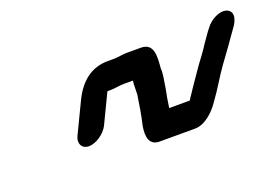

<svg xmlns="http://www.w3.org/2000/svg" viewBox="-58 -584 874 613"><g transform="rotate(-20 379.0 -277.0)"><path d="M248 -224 296 -324H307C320 -324 340 -328 352 -328H384C382 -312 383 -297 382 -281C377 -248 372 -215 364 -182C358 -148 361 -113 403 -116H518C552 -116 585 -147 604 -176C628 -208 648 -245 672 -278C695 -309 717 -340 740 -373C764 -403 763 -429 741 -436C718 -443 686 -425 671 -404L663 -394C653 -379 642 -365 632 -349L618 -329C597 -302 577 -271 556 -241L540 -217C537 -214 536 -210 533 -206H463C466 -223 467 -237 471 -254L474 -270C477 -293 483 -316 481 -334C484 -370 490 -418 444 -418H395C382 -418 364 -414 350 -414H330C275 -414 235 -383 208 -328L158 -224C146 -200 157 -179 181 -179C205 -179 236 -200 248 -224Z"/></g></svg>

Font: Electronic
Style: BlkUltIt
Weight: 900
Version: Version 1.011